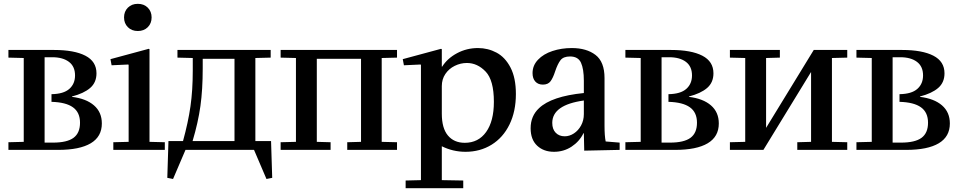

<svg xmlns="http://www.w3.org/2000/svg" viewBox="-20 -783 5016 1003"><path d="M104 -42V-480L24 -482V-522H262Q368 -522 426 -492Q484 -462 484 -400Q484 -352 451 -323.5Q418 -295 356 -279V-277Q430 -268 471 -232.5Q512 -197 512 -138Q512 -69 454 -34.5Q396 0 284 0H24V-40ZM257 -38Q330 -38 364 -63Q398 -88 398 -142Q398 -196 361 -222.5Q324 -249 249 -251V-291Q312 -292 342 -318.5Q372 -345 372 -389Q372 -436 340 -460Q308 -484 253 -484H213V-38Z M757 -528 761 -526V-42L841 -40V0H572V-40L652 -42V-444L650 -446L563 -442L557 -474ZM628 -692Q628 -723 648 -743Q668 -763 700 -763Q732 -763 752 -743Q772 -723 772 -692Q772 -661 752 -641Q732 -621 700 -621Q668 -621 648 -641Q628 -661 628 -692Z M884 152 854 146 860 -46H936Q963 -144 975 -227.5Q987 -311 987 -414V-480L907 -482V-522H1394V-482L1314 -480V-46H1396L1402 146L1372 152L1307 0H949ZM1205 -46V-476H1039V-426Q1039 -315 1027 -229Q1015 -143 986 -46Z M2054 -482 1974 -480V-42L2054 -40V0H1794V-40L1866 -42V-476H1635V-42L1707 -40V0H1446V-40L1526 -42V-480L1446 -482V-522H2054Z M2284 -528 2288 -526V-435H2290Q2317 -478 2367.5 -505Q2418 -532 2477 -532Q2529 -532 2574 -508Q2619 -484 2647 -430Q2675 -376 2675 -292Q2675 -201 2641.5 -132.5Q2608 -64 2548 -27Q2488 10 2412 10Q2346 10 2288 -19V158L2400 160V200H2099V160L2179 158V-444L2177 -446L2090 -442L2084 -474ZM2408 -37Q2479 -37 2519.5 -93.5Q2560 -150 2560 -251Q2560 -364 2517 -409Q2474 -454 2419 -454Q2386 -454 2355.5 -439Q2325 -424 2306.5 -396.5Q2288 -369 2288 -333V-189Q2288 -113 2320 -75Q2352 -37 2408 -37Z M2796 -218Q2861 -280 3030 -297V-361Q3030 -423 3015 -455.5Q3000 -488 2958 -488Q2923 -488 2908 -468.5Q2893 -449 2880 -410Q2869 -376 2856 -358.5Q2843 -341 2816 -341Q2791 -341 2776.5 -357Q2762 -373 2762 -401Q2762 -441 2790.5 -471Q2819 -501 2866 -516.5Q2913 -532 2967 -532Q3044 -532 3091 -496Q3138 -460 3138 -375V-126Q3138 -73 3144 -44L3217 -38V0L3032 4L3030 -87H3028Q3007 -44 2966 -17Q2925 10 2874 10Q2820 10 2786 -22Q2752 -54 2752 -113Q2752 -177 2796 -218ZM2930 -71Q2955 -71 2978 -86Q3001 -101 3015.5 -127.5Q3030 -154 3030 -187V-258Q2865 -235 2865 -141Q2865 -108 2883 -89.5Q2901 -71 2930 -71Z M3327 -42V-480L3247 -482V-522H3485Q3591 -522 3649 -492Q3707 -462 3707 -400Q3707 -352 3674 -323.5Q3641 -295 3579 -279V-277Q3653 -268 3694 -232.5Q3735 -197 3735 -138Q3735 -69 3677 -34.5Q3619 0 3507 0H3247V-40ZM3480 -38Q3553 -38 3587 -63Q3621 -88 3621 -142Q3621 -196 3584 -222.5Q3547 -249 3472 -251V-291Q3535 -292 3565 -318.5Q3595 -345 3595 -389Q3595 -436 3563 -460Q3531 -484 3476 -484H3436V-38Z M3873 -42V-480L3793 -482V-522H4054V-482L3982 -480V-115L4231 -522H4406V-482L4326 -480V-42L4406 -40V0H4145V-40L4217 -42V-407L3968 0H3793V-40Z M4534 -42V-480L4454 -482V-522H4692Q4798 -522 4856 -492Q4914 -462 4914 -400Q4914 -352 4881 -323.5Q4848 -295 4786 -279V-277Q4860 -268 4901 -232.5Q4942 -197 4942 -138Q4942 -69 4884 -34.5Q4826 0 4714 0H4454V-40ZM4687 -38Q4760 -38 4794 -63Q4828 -88 4828 -142Q4828 -196 4791 -222.5Q4754 -249 4679 -251V-291Q4742 -292 4772 -318.5Q4802 -345 4802 -389Q4802 -436 4770 -460Q4738 -484 4683 -484H4643V-38Z"/></svg>

Font: Minipax
Style: Bold
Weight: 500
Designer: Raphaël Ronot, Igor Stepanchenko (Cyrillic)
Foundry: steppetype
Version: Version 1.002